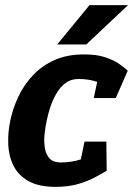

<svg xmlns="http://www.w3.org/2000/svg" viewBox="-20 -720 519 748"><path d="M196.7 8Q131.7 8 92 -14Q52.3 -36 33.3 -73Q14.3 -110 12.2 -156Q10 -202 20 -250Q30 -298 51.8 -344Q73.7 -390 108.5 -427Q143.3 -464 192.5 -486Q241.7 -508 306.7 -508L286 -412.3Q256 -412.3 235 -396.3Q214 -380.3 199.5 -355.2Q185 -330 175.8 -302.2Q166.7 -274.3 162 -250Q156.7 -225.7 153.7 -197.5Q150.7 -169.3 154.7 -144Q158.7 -118.7 173 -102.8Q187.3 -87 217.3 -87ZM195.7 8 216.3 -87Q257.3 -87 295.8 -99.2Q334.3 -111.3 362.3 -126.3L395.7 -55Q377.7 -44 349.8 -29Q322 -14 284 -3Q246 8 195.7 8ZM414.3 -374Q393 -389 359.8 -400.7Q326.7 -412.3 285.7 -412.3L306.3 -508Q356.7 -508 389.8 -497Q423 -486 443.8 -471.3Q464.7 -456.7 477.7 -444.7ZM309.3 -168.3H394.3L395.7 -55H285.7ZM345.3 -338 367.7 -444 477.7 -444.7 431 -338ZM478.7 -700 316 -546.7H202.7L328.7 -700Z"/></svg>

Font: Epunda Slab Light
Style: Italic
Weight: 300
Italic angle: -12°
Designer: Simon Atzbach
Foundry: typofactur
Version: Version 1.102